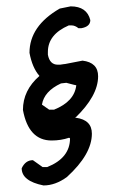

<svg xmlns="http://www.w3.org/2000/svg" viewBox="-20 -725 392 601"><path d="M180.7 -524.4H182.6L238.3 -535.2Q287.1 -529.3 287.1 -486.3Q287.1 -424.8 214.8 -355.5L217.8 -356.4Q267.6 -349.6 267.6 -306.6Q267.6 -242.2 189.5 -170.9Q153.3 -144.5 116.2 -144.5Q47.9 -158.2 47.9 -198.2Q59.6 -223.6 83 -223.6L113.3 -202.1H127.9Q199.2 -230.5 199.2 -292L196.3 -293.9Q170.9 -285.2 141.6 -285.2Q69.3 -285.2 51.8 -380.9Q51.8 -442.4 103.5 -487.3Q81.1 -512.7 72.3 -559.6Q72.3 -643.6 167 -698.2L201.2 -705.1Q252 -705.1 262.7 -662.1Q262.7 -641.6 234.4 -636.7H225.6Q214.8 -645.5 204.1 -645.5H195.3Q129.9 -617.2 129.9 -562.5V-553.7Q135.7 -522.5 161.1 -522.5H168ZM133.8 -381.8H149.4Q212.9 -407.2 218.8 -458Q216.8 -458 187.5 -465.8Q179.7 -464.8 170.9 -463.9Q118.2 -439.5 111.3 -397.5Z"/></svg>

Font: Sue Ellen Francisco
Style: Regular
Weight: 400
Designer: Kimberly Geswein
Foundry: Kimberly Geswein
Version: Version 1.002 2007